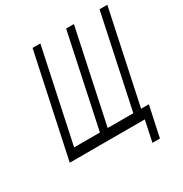

<svg xmlns="http://www.w3.org/2000/svg" viewBox="-184 -811 1040 1090"><g transform="rotate(-30 336.0 -266.5)"><path d="M39 0H531L502 137H551L594 -63H543L672 -670H621L492 -63H324L453 -670H402L273 -63H104L233 -670H182Z"/></g></svg>

Font: LT Wave Mono Light
Style: Italic
Weight: 300
Designer: Daniel Lyons
Version: Version 2.5 (Glyphs App)